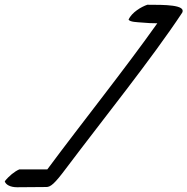

<svg xmlns="http://www.w3.org/2000/svg" viewBox="-53 -679 789 808"><path d="M-33 84C-29 98 -10 109 19 109C61 109 101 108 142 108C160 108 177 94 224 31C382 -179 585 -431 714 -626C730 -659 640 -659 567 -659C543 -651 501 -627 488 -596C496 -586 522 -586 546 -584C569 -582 585 -581 609 -581C467 -381 299 -172 146 34H28C9 42 -16 62 -33 84Z"/></svg>

Font: Snowfall
Style: SuperObl
Weight: 400
Designer: Jasper
Foundry: Cannot Into Space Fonts
Version: Version 0.9